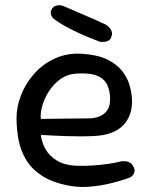

<svg xmlns="http://www.w3.org/2000/svg" viewBox="-20 -704 581 738"><path d="M249.2 10.4Q183.2 -1.4 142.7 -27.6Q102.1 -53.8 80.6 -89.6Q59 -125.4 51.4 -166.3Q43.9 -207.2 43.5 -247.2Q43.1 -292.1 60.7 -337.8Q78.2 -383.4 111.7 -420.9Q145.1 -458.5 192.4 -479.9Q239.6 -501.2 297.6 -497.2Q356.6 -493.2 393.8 -474.6Q431 -455.9 451.2 -428.8Q471.5 -401.8 479.4 -371.6Q487.2 -341.5 487.6 -314.6Q487.4 -265.1 461.6 -231.6Q435.8 -198.1 381.5 -185.9Q365.5 -182.5 341.4 -181.2Q317.4 -179.9 289.8 -179.9Q262.2 -179.9 235.4 -180.8Q208.5 -181.6 186.4 -182.8Q164.4 -184 150.8 -184.7Q137.2 -185.4 137.2 -185.4Q140 -157.2 154.9 -130.8Q169.8 -104.4 198.3 -87Q226.9 -69.6 270 -66.9Q307.1 -65.8 339.2 -68.1Q371.4 -70.4 395.6 -74.1Q419.9 -77.8 433.1 -80.9Q446.4 -84.1 446.4 -84.1Q446.4 -84.1 451.4 -84.4Q456.5 -84.8 464.4 -84Q472.2 -83.2 480 -78.6Q487.8 -73.9 492.8 -63.2Q498.5 -53.1 497.2 -45.6Q495.9 -38 492.1 -32.7Q488.2 -27.4 484.6 -24.9Q480.9 -22.4 480.9 -22.4Q480.9 -22.4 459.8 -14.9Q438.6 -7.5 404.2 0.9Q369.8 9.4 329.1 13.2Q288.4 17.1 249.2 10.4ZM137 -247 332.5 -249.2Q332.5 -249.2 339.8 -250.4Q347 -251.5 357.7 -254.9Q368.4 -258.2 378.9 -266.1Q389.4 -274 396.3 -287.4Q403.2 -300.8 403.2 -322Q403.2 -356.8 391.1 -379.9Q379 -403.1 351.1 -413.8Q323.1 -424.4 273.4 -421.1Q238.4 -418.9 211.8 -399.6Q185.1 -380.2 167.4 -352.2Q149.8 -324.2 142.1 -295.8Q134.4 -267.2 137 -247ZM362.9 -543.9Q342.9 -551.5 320.4 -560.7Q298 -569.9 275.1 -580.6Q252.1 -591.2 230 -603.6Q207.9 -615.9 188.8 -630Q188.8 -630 185.3 -633Q181.9 -636 178.8 -641.3Q175.6 -646.6 175 -653.8Q174.4 -661 179.6 -669.8Q184.5 -677.8 191.9 -680.8Q199.2 -683.8 206.3 -683.8Q213.4 -683.9 218.1 -682.6Q222.9 -681.2 222.9 -681.2Q258.5 -665.4 298.2 -648.7Q337.9 -632 386.9 -609.4Q386.9 -609.4 391.9 -605.7Q396.9 -602 402.6 -595.4Q408.2 -588.9 410.2 -579.3Q412.1 -569.8 406 -558Q402.1 -550 394.9 -546.8Q387.8 -543.6 380.6 -543.1Q373.4 -542.5 368.1 -543.2Q362.9 -543.9 362.9 -543.9Z"/></svg>

Font: Sour Gummy Black
Style: Regular
Weight: 900
Version: Version 1.000